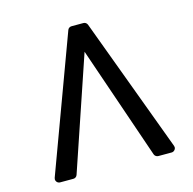

<svg xmlns="http://www.w3.org/2000/svg" viewBox="-104 -818 931 924"><g transform="rotate(-15 361.0 -356.0)"><path d="M62.9 -21Q62.9 -23.1 64.3 -28.1L311.8 -698.2Q313.9 -704.2 319.2 -707.9Q324.6 -711.6 331.3 -711.6H390.3Q397 -711.6 402.2 -707.9Q407.3 -704.2 409.8 -698.2L658.7 -28.1Q660.2 -23.1 660.2 -21Q660.2 -12.4 653.9 -6.2Q647.7 0 639.2 0H573.2Q566.4 0 560.9 -3.9Q555.4 -7.8 553.3 -13.8L360.1 -576.7L169.4 -14.2Q167.3 -7.8 161.9 -3.9Q156.6 0 149.9 0H83.8Q74.9 0 68.9 -6.2Q62.9 -12.4 62.9 -21Z"/></g></svg>

Font: DeltaSans
Style: Regular
Weight: 400
Designer: Rasmus Andersson
Foundry: rsms
Version: Version 3.012